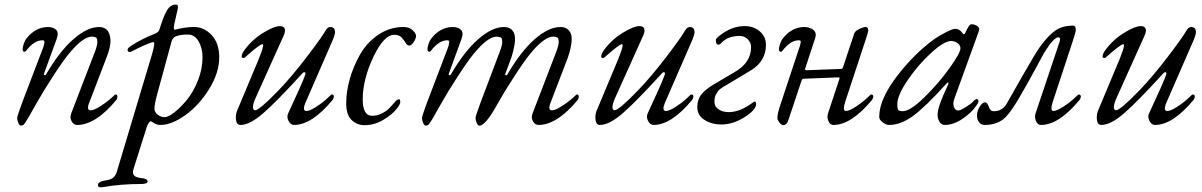

<svg xmlns="http://www.w3.org/2000/svg" viewBox="-20 -532 5253 839"><path d="M291 -36 396 -309Q406 -336 405.5 -350.5Q405 -365 399.5 -368Q394 -371 384 -372Q344 -374 281 -297Q256 -267 211.5 -198.5Q167 -130 138 -78Q94 2 84 12Q78 17 72 17Q65 17 60 5Q55 -7 55 -17Q55 -24 77 -84L164 -312Q169 -324 171 -331.5Q173 -339 174 -345Q175 -351 173 -353.5Q171 -356 166 -356Q129 -356 94 -310Q90 -305 85 -306Q80 -307 79 -314Q78 -323 83.5 -339.5Q89 -356 96 -364Q134 -413 189 -414Q213 -414 225.5 -401.5Q238 -389 227 -360L173 -212Q170 -205 174.5 -203.5Q179 -202 182 -208Q241 -309 301.5 -361.5Q362 -414 413 -414Q434 -414 447 -401.5Q460 -389 462.5 -359.5Q465 -330 446 -282L371 -86Q356 -50 376 -50Q390 -50 415.5 -66Q441 -82 457 -95.5Q473 -109 482 -118Q483 -119 485 -119Q493 -119 493 -110Q493 -102 489 -96Q398 14 317 14Q302 14 293 -2Q284 -18 291 -36Z M865 -282Q865 -321 848 -351Q831 -381 801 -381Q764 -381 746 -372Q732 -366 727 -341L666 -117Q655 -76 655 -57Q655 -42 669 -31Q683 -20 700 -20Q715 -20 742 -41Q769 -62 797 -96Q825 -130 845 -180.5Q865 -231 865 -282ZM428 286Q408 289 408 277Q408 262 438 257Q461 254 472.5 246Q484 238 490 220L644 -294Q660 -348 650 -348Q648 -348 644 -347Q608 -335 555 -307Q551 -304 545 -305Q539 -306 538 -311Q535 -321 553 -332Q599 -362 658 -385Q673 -392 676 -401Q696 -466 711 -489Q726 -512 748 -512Q762 -512 756 -490L741 -424Q737 -402 744 -402Q745 -402 756.5 -405Q768 -408 787.5 -411Q807 -414 828 -414Q872 -414 905 -378.5Q938 -343 938 -282Q938 -214 894 -143Q850 -72 790 -29Q730 14 681 14Q666 14 653 6L640 -2Q630 -2 621 24L563 208Q552 241 595 246Q625 248 625 261Q625 272 596 272Q506 272 428 286Z M1239 -36Q1300 -167 1313 -203Q1317 -214 1312 -216Q1307 -218 1301 -211Q1188 -87 1129.5 -36.5Q1071 14 1031 14Q1013 14 1011 -11Q1009 -36 1019 -55L1109 -270Q1112 -278 1114 -283Q1116 -288 1119.5 -297.5Q1123 -307 1125 -313Q1127 -319 1128.5 -325.5Q1130 -332 1129.5 -335.5Q1129 -339 1127 -339Q1115 -339 1049 -280Q1047 -278 1041.5 -279Q1036 -280 1036 -283Q1036 -297 1048 -313Q1082 -359 1130 -388.5Q1178 -418 1203 -418Q1219 -418 1224 -407Q1229 -396 1218 -373L1097 -104Q1087 -82 1085.5 -67Q1084 -52 1094 -50Q1113 -50 1196 -136Q1254 -196 1320 -282.5Q1386 -369 1401 -396Q1411 -414 1423 -414Q1444 -414 1444 -391Q1444 -380 1431 -350L1316 -86Q1299 -47 1319 -47Q1333 -47 1359 -63.5Q1385 -80 1401.5 -94.5Q1418 -109 1427 -118Q1428 -119 1430 -119Q1439 -119 1439 -110Q1439 -104 1434 -96Q1343 14 1265 14Q1250 14 1241 -3.5Q1232 -21 1239 -36Z M1768 -333Q1759 -333 1752.5 -344.5Q1746 -356 1735 -368Q1724 -380 1703 -380Q1657 -380 1611 -282Q1565 -184 1565 -98Q1565 -26 1606 -26Q1628 -26 1648 -36Q1668 -46 1679 -57Q1690 -68 1708 -89Q1715 -98 1725 -98Q1729 -98 1729 -84Q1729 -76 1711 -53.5Q1693 -31 1654.5 -8Q1616 15 1573 15Q1539 15 1515.5 -8.5Q1492 -32 1493 -84Q1493 -132 1508.5 -187Q1524 -242 1553.5 -294Q1583 -346 1633 -380Q1683 -414 1743 -414Q1768 -414 1783 -400Q1798 -386 1798 -375Q1798 -364 1788 -348.5Q1778 -333 1768 -333Z M2165 -309Q2175 -336 2174.5 -350.5Q2174 -365 2168.5 -368Q2163 -371 2153 -372Q2113 -374 2050 -297Q2025 -267 1980.5 -198.5Q1936 -130 1907 -78Q1863 2 1853 12Q1847 17 1841 17Q1834 17 1829 5Q1824 -7 1824 -17Q1824 -24 1846 -84L1933 -312Q1938 -324 1940 -331.5Q1942 -339 1943 -345Q1944 -351 1942 -353.5Q1940 -356 1935 -356Q1898 -356 1863 -310Q1859 -305 1854 -306Q1849 -307 1848 -314Q1847 -323 1852.5 -339.5Q1858 -356 1865 -364Q1903 -413 1958 -414Q1982 -414 1994.5 -401.5Q2007 -389 1996 -360L1942 -212Q1939 -205 1943.5 -203.5Q1948 -202 1951 -208Q2010 -309 2070.5 -361.5Q2131 -414 2182 -414Q2216 -414 2227 -385Q2238 -356 2215 -282L2189 -212Q2186 -205 2190.5 -203.5Q2195 -202 2198 -208Q2257 -309 2317.5 -361.5Q2378 -414 2429 -414Q2463 -414 2474.5 -384.5Q2486 -355 2462 -282L2387 -86Q2372 -50 2392 -50Q2406 -50 2431.5 -66Q2457 -82 2473 -95.5Q2489 -109 2498 -118Q2499 -119 2501 -119Q2509 -119 2509 -110Q2509 -102 2505 -96Q2414 14 2333 14Q2318 14 2309 -2Q2300 -18 2307 -36L2412 -309Q2422 -336 2421.5 -350.5Q2421 -365 2415.5 -368Q2410 -371 2400 -372Q2360 -374 2297 -297Q2272 -267 2227.5 -198.5Q2183 -130 2154 -78Q2102 17 2075 17Q2068 17 2063 5Q2058 -7 2058 -17Q2058 -24 2080 -84Z M2810 -36Q2871 -167 2884 -203Q2888 -214 2883 -216Q2878 -218 2872 -211Q2759 -87 2700.5 -36.5Q2642 14 2602 14Q2584 14 2582 -11Q2580 -36 2590 -55L2680 -270Q2683 -278 2685 -283Q2687 -288 2690.5 -297.5Q2694 -307 2696 -313Q2698 -319 2699.5 -325.5Q2701 -332 2700.5 -335.5Q2700 -339 2698 -339Q2686 -339 2620 -280Q2618 -278 2612.5 -279Q2607 -280 2607 -283Q2607 -297 2619 -313Q2653 -359 2701 -388.5Q2749 -418 2774 -418Q2790 -418 2795 -407Q2800 -396 2789 -373L2668 -104Q2658 -82 2656.5 -67Q2655 -52 2665 -50Q2684 -50 2767 -136Q2825 -196 2891 -282.5Q2957 -369 2972 -396Q2982 -414 2994 -414Q3015 -414 3015 -391Q3015 -380 3002 -350L2887 -86Q2870 -47 2890 -47Q2904 -47 2930 -63.5Q2956 -80 2972.5 -94.5Q2989 -109 2998 -118Q2999 -119 3001 -119Q3010 -119 3010 -110Q3010 -104 3005 -96Q2914 14 2836 14Q2821 14 2812 -3.5Q2803 -21 2810 -36Z M3108 -358Q3108 -364 3128 -379Q3179 -418 3234 -418Q3273 -418 3300 -395Q3327 -372 3327 -336Q3327 -265 3262 -225L3172 -171Q3169 -169 3157 -162Q3145 -155 3141.5 -153Q3138 -151 3129 -144.5Q3120 -138 3117.5 -133.5Q3115 -129 3110 -121.5Q3105 -114 3103.5 -105.5Q3102 -97 3102 -87Q3102 -66 3120.5 -54Q3139 -42 3164 -42Q3213 -42 3267 -82Q3276 -89 3280 -88Q3284 -87 3284 -77Q3284 -52 3233.5 -20Q3183 12 3132 12Q3090 12 3058.5 -8Q3027 -28 3027 -64Q3027 -97 3044.5 -119Q3062 -141 3097 -162L3192 -218Q3262 -259 3262 -326Q3262 -346 3247.5 -360.5Q3233 -375 3213 -375Q3158 -375 3130 -342Q3126 -337 3119 -337Q3108 -337 3108 -358Z M3713 -386Q3717 -397 3735 -405.5Q3753 -414 3763 -414Q3774 -414 3774 -397Q3774 -392 3760 -350L3673 -86Q3661 -47 3676 -47Q3690 -47 3716 -63.5Q3742 -80 3758.5 -94.5Q3775 -109 3784 -118Q3785 -119 3787 -119Q3796 -119 3796 -110Q3796 -104 3791 -96Q3700 14 3622 14Q3607 14 3600 -3Q3593 -20 3598 -36L3646 -181Q3647 -183 3648 -187Q3650 -194 3645 -194L3493 -188Q3485 -188 3483 -181L3424 -4Q3417 15 3402 15Q3395 15 3386 3.5Q3377 -8 3377 -15Q3377 -36 3390 -74L3469 -312Q3474 -325 3475.5 -331.5Q3477 -338 3478.5 -344.5Q3480 -351 3478 -353.5Q3476 -356 3471 -356Q3434 -356 3399 -310Q3395 -305 3390 -306Q3385 -307 3384 -314Q3383 -323 3388.5 -339.5Q3394 -356 3401 -364Q3439 -413 3494 -414Q3518 -414 3534 -401.5Q3550 -389 3542 -365L3498 -231Q3497 -228 3499.5 -226.5Q3502 -225 3505 -225L3657 -231Q3661 -231 3664 -239Z M4108 14Q4094 14 4085.5 0.5Q4077 -13 4077 -30Q4077 -66 4119 -153Q4129 -173 4121 -171Q4119 -171 4117 -168Q4024 -65 3970 -25.5Q3916 14 3865 14Q3852 14 3837 2.5Q3822 -9 3822 -21Q3822 -97 3898 -197Q3974 -297 4064 -362Q4086 -377 4114.5 -391.5Q4143 -406 4153 -406Q4174 -406 4186 -387Q4192 -377 4198 -388Q4214 -426 4225 -426Q4238 -426 4248.5 -419.5Q4259 -413 4259 -406Q4259 -400 4252 -381L4149 -97Q4143 -78 4149 -63.5Q4155 -49 4168 -49Q4176 -49 4199.5 -63.5Q4223 -78 4232 -88Q4237 -95 4245 -98.5Q4253 -102 4256 -90Q4256 -83 4246 -70Q4227 -41 4187 -13.5Q4147 14 4108 14ZM4137 -353Q4106 -353 4049 -301Q3992 -249 3946.5 -182Q3901 -115 3901 -77Q3901 -57 3905.5 -51.5Q3910 -46 3924 -46Q3957 -46 4019 -106.5Q4081 -167 4129 -234Q4177 -301 4177 -321Q4177 -334 4164 -343.5Q4151 -353 4137 -353Z M4283 14Q4268 14 4258.5 2.5Q4249 -9 4249 -28Q4249 -46 4261 -65.5Q4273 -85 4285 -85Q4294 -85 4301 -65Q4307 -46 4322 -46Q4360 -46 4379 -79Q4391 -100 4447 -198.5Q4503 -297 4525 -328Q4562 -379 4593 -399.5Q4624 -420 4669 -420Q4681 -420 4681 -401Q4681 -392 4667 -350L4580 -86Q4568 -47 4583 -47Q4597 -47 4623 -63.5Q4649 -80 4665.5 -94.5Q4682 -109 4691 -118Q4692 -119 4694 -119Q4703 -119 4703 -110Q4703 -104 4698 -96Q4607 14 4529 14Q4514 14 4507 -3Q4500 -20 4505 -36L4609 -346Q4617 -369 4605 -369Q4585 -369 4543 -302Q4539 -295 4506 -233.5Q4473 -172 4436.5 -109.5Q4400 -47 4377 -23Q4343 14 4283 14Z M5001 -36Q5062 -167 5075 -203Q5079 -214 5074 -216Q5069 -218 5063 -211Q4950 -87 4891.5 -36.5Q4833 14 4793 14Q4775 14 4773 -11Q4771 -36 4781 -55L4871 -270Q4874 -278 4876 -283Q4878 -288 4881.5 -297.5Q4885 -307 4887 -313Q4889 -319 4890.5 -325.5Q4892 -332 4891.5 -335.5Q4891 -339 4889 -339Q4877 -339 4811 -280Q4809 -278 4803.5 -279Q4798 -280 4798 -283Q4798 -297 4810 -313Q4844 -359 4892 -388.5Q4940 -418 4965 -418Q4981 -418 4986 -407Q4991 -396 4980 -373L4859 -104Q4849 -82 4847.5 -67Q4846 -52 4856 -50Q4875 -50 4958 -136Q5016 -196 5082 -282.5Q5148 -369 5163 -396Q5173 -414 5185 -414Q5206 -414 5206 -391Q5206 -380 5193 -350L5078 -86Q5061 -47 5081 -47Q5095 -47 5121 -63.5Q5147 -80 5163.5 -94.5Q5180 -109 5189 -118Q5190 -119 5192 -119Q5201 -119 5201 -110Q5201 -104 5196 -96Q5105 14 5027 14Q5012 14 5003 -3.5Q4994 -21 5001 -36Z"/></svg>

Font: EB Garamond 12
Style: Italic
Weight: 400
Italic angle: -17°
Version: Version 0.016; ttfautohint (v1.8.4)